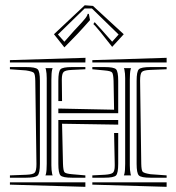

<svg xmlns="http://www.w3.org/2000/svg" viewBox="-20 -748 669 728"><path d="M321.3 -671.9Q314.9 -664.1 297.1 -644.8Q279.3 -625.5 274.4 -620.1L224.1 -568.4L184.6 -618.2L301.3 -728L332.5 -725.6L449.2 -618.2L405.3 -570.3L360.4 -627Q356 -631.8 347.9 -641.8Q339.8 -651.9 334 -656.7L338.9 -664.1Q347.7 -653.8 368.2 -631.8L405.3 -589.8L429.7 -617.2L328.6 -715.8H300.8L199.7 -617.2L224.1 -589.8L261.2 -631.8Q267.6 -638.7 276.6 -648.2Q285.6 -657.7 290.5 -663.3Q295.4 -668.9 300.8 -675.3Q306.2 -681.6 308.8 -686.3Q311.5 -690.9 312.5 -695.3H316.9ZM174.8 -445.8V-127V-121.1Q174.8 -102.5 177.7 -88.9Q177.7 -87.9 178.5 -85.9Q179.2 -84 179.7 -83H152.3Q152.3 -84 153.3 -85.9Q154.3 -87.9 154.3 -88.9Q157.2 -100.6 157.2 -127V-445.8V-451.7Q157.2 -470.2 154.3 -483.9Q154.3 -484.9 153.3 -486.8Q152.3 -488.8 152.3 -489.7H179.7Q179.2 -488.8 178.5 -486.8Q177.7 -484.9 177.7 -483.9Q174.8 -472.2 174.8 -445.8ZM449.7 -489.7H477.1Q476.6 -488.8 475.8 -486.8Q475.1 -484.9 475.1 -483.9Q472.2 -472.2 472.2 -445.8V-127V-121.1Q472.2 -102.5 475.1 -88.9Q475.1 -87.9 475.8 -85.9Q476.6 -84 477.1 -83H449.7Q450.7 -85 451.7 -88.9Q454.6 -100.6 454.6 -127V-445.8V-451.7Q454.6 -470.2 451.7 -483.9Q451.7 -484.9 450.9 -486.8Q450.2 -488.8 449.7 -489.7ZM611.8 -83V-74.2H550.8Q515.1 -74.2 506.6 -82.8Q498 -91.3 498 -127V-441.4Q498 -477.1 506.6 -485.4Q515.1 -493.7 550.8 -493.7H611.8V-485.4L548.8 -482.9Q523.9 -481.9 517.6 -474.9Q511.2 -467.8 511.2 -442.4L515.6 -127Q516.1 -102.1 521 -96.7Q525.9 -91.3 550.8 -87.4ZM611.8 -528.8V-511.2H330.1V-520ZM611.8 -56.6V-39.6L330.1 -47.9V-56.6ZM412.6 -243.7H428.2V-127Q428.2 -91.3 419.9 -82.8Q411.6 -74.2 376 -74.2H330.1V-83L377.4 -85.4Q400.9 -86.9 408 -93Q415 -99.1 415 -119.6V-126ZM412.6 -332 410.6 -441.4Q409.7 -467.3 405 -473.1Q400.4 -479 376 -481L330.1 -485.4V-493.7H376Q411.6 -493.7 419.9 -485.4Q428.2 -477.1 428.2 -441.4V-318.8H201.2V-336.4ZM215.3 -364.7H201.2V-441.4Q201.2 -477.1 209.5 -485.4Q217.8 -493.7 253.4 -493.7H303.7V-485.4L252 -482.9Q228 -481.9 221.2 -475.1Q214.4 -468.3 214.4 -446.3V-442.4ZM304.2 -528.8 303.7 -511.2H17.6V-520ZM303.7 -56.6V-39.6L17.6 -47.9V-56.6ZM17.6 -485.4V-493.7H78.6Q114.3 -493.7 122.8 -485.4Q131.3 -477.1 131.3 -441.4V-127Q131.3 -91.3 122.8 -82.8Q114.3 -74.2 78.6 -74.2H17.6V-83L80.6 -85.4Q105.5 -86.4 111.8 -93.5Q118.2 -100.6 118.2 -126L113.8 -441.4Q113.3 -466.3 108.4 -471.7Q103.5 -477.1 78.6 -481ZM428.2 -275.4 215.3 -278.8 218.8 -127Q219.7 -101.1 224.4 -95.2Q229 -89.4 253.4 -87.4L303.7 -83V-74.2H253.4Q217.8 -74.2 209.5 -82.8Q201.2 -91.3 201.2 -127V-293H428.2Z"/></svg>

Font: FoglihtenNo03
Style: Regular
Weight: 500
Version: Version 0.59